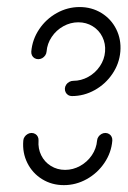

<svg xmlns="http://www.w3.org/2000/svg" viewBox="-20 -539 372 559"><path d="M286.7 -151.9Q292.6 -151.9 297.6 -148.9Q302.6 -145.9 305 -140.7Q307.4 -135.6 307 -129.6Q304.1 -94.4 283.9 -64.6Q263.7 -34.8 232.4 -17.4Q201.1 0 165.9 0Q130.7 0 102.6 -17.4Q74.4 -34.8 59.6 -64.6Q44.8 -94.4 47.8 -129.6Q48.1 -135.6 51.7 -140.7Q55.2 -145.9 60.6 -148.9Q65.9 -151.9 71.9 -151.9Q77.8 -151.9 82.8 -148.9Q87.8 -145.9 90.2 -140.7Q92.6 -135.6 92.2 -129.6Q90.4 -106.3 100 -86.9Q109.6 -67.4 128.1 -55.9Q146.7 -44.4 169.6 -44.4Q192.6 -44.4 213.3 -55.9Q234.1 -67.4 247.4 -87Q260.7 -106.7 262.6 -129.6Q263 -135.6 266.5 -140.7Q270 -145.9 275.4 -148.9Q280.7 -151.9 286.7 -151.9ZM91.5 -366.7Q85.6 -366.7 80.6 -369.6Q75.6 -372.6 73.1 -377.8Q70.7 -383 71.1 -388.9Q74.1 -424.1 94.1 -453.9Q114.1 -483.7 145.4 -501.1Q176.7 -518.5 211.9 -518.5Q247 -518.5 275.4 -501.1Q303.7 -483.7 318.5 -453.9Q333.3 -424.1 330.4 -388.9Q327.4 -353.7 307.2 -323.9Q287 -294.1 255.7 -276.7Q224.4 -259.3 189.3 -259.3Q183.3 -259.3 178.5 -262.2Q173.7 -265.2 171.1 -270.4Q168.5 -275.6 168.9 -281.5Q169.3 -287.4 172.8 -292.6Q176.3 -297.8 181.9 -300.7Q187.4 -303.7 193.3 -303.7Q216.3 -303.7 237 -315.2Q257.8 -326.7 270.9 -346.3Q284.1 -365.9 285.9 -388.9Q287.8 -411.9 278.1 -431.5Q268.5 -451.1 249.8 -462.6Q231.1 -474.1 208.1 -474.1Q185.2 -474.1 164.4 -462.6Q143.7 -451.1 130.6 -431.5Q117.4 -411.9 115.6 -388.9Q115.2 -383 111.7 -377.8Q108.1 -372.6 102.8 -369.6Q97.4 -366.7 91.5 -366.7Z"/></svg>

Font: 26F Galaxy Sans Oblique
Style: Regular
Weight: 400
Italic angle: -5°
Designer: C₂₉H₂₅N₃O₅
Version: Version 1.200;FEAKit 1.0